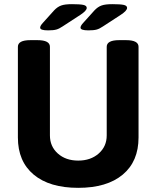

<svg xmlns="http://www.w3.org/2000/svg" viewBox="-20 -895 752 923"><path d="M66 -234V-670Q66 -702 126 -702H160Q220 -702 220 -670V-244Q220 -191 258 -157Q296 -123 356 -123Q416 -123 454.5 -157Q493 -191 493 -244V-670Q493 -702 553 -702H586Q646 -702 646 -670V-234Q646 -119 570 -55.5Q494 8 356 8Q218 8 142 -55.5Q66 -119 66 -234ZM173 -762Q173 -771 186 -785L240 -845Q256 -862 274 -868.5Q292 -875 326 -875Q364 -875 380.5 -871.5Q397 -868 397 -857Q397 -844 367 -824L281 -768Q265 -757 251 -753Q237 -749 211 -749Q173 -749 173 -762ZM367 -762Q367 -771 380 -785L434 -845Q450 -862 468 -868.5Q486 -875 520 -875Q558 -875 574.5 -871.5Q591 -868 591 -857Q591 -844 561 -824L475 -768Q459 -757 445 -753Q431 -749 405 -749Q367 -749 367 -762Z"/></svg>

Font: Asap-Bold
Style: Bold
Weight: 700
Designer: Pablo Cosgaya
Foundry: Omnibus-Type
Version: Version 2.000; ttfautohint (v1.8)